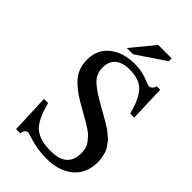

<svg xmlns="http://www.w3.org/2000/svg" viewBox="-252 -910 1009 1009"><g transform="rotate(45 253.0 -405.5)"><path d="M475 -467H445Q423 -554 387 -592Q351 -630 278 -629Q227 -629 199 -605Q171 -581 171 -535Q171 -510 180.5 -489Q190 -468 212.5 -449.5Q235 -431 252 -420Q269 -409 304 -389Q313 -384 318 -381Q323 -378 344.5 -366Q366 -354 372 -350.5Q378 -347 397 -335.5Q416 -324 423 -318Q430 -312 445 -300Q460 -288 466 -279Q472 -270 482 -256.5Q492 -243 495.5 -230Q499 -217 502.5 -201Q506 -185 506 -167Q506 -82 449.5 -35Q393 12 303 12Q241 12 189.5 -3Q138 -18 137 -18Q126 -18 118.5 -9Q111 0 110 15H79L70 -201H101Q126 -101 167.5 -66Q209 -31 289 -32Q411 -32 411 -138Q411 -156 407 -172Q403 -188 392 -202.5Q381 -217 372.5 -226.5Q364 -236 344 -249.5Q324 -263 314.5 -268.5Q305 -274 279 -288.5Q253 -303 245 -308Q206 -330 184.5 -344.5Q163 -359 136 -384Q109 -409 96.5 -439.5Q84 -470 84 -507Q84 -583 138 -625.5Q192 -668 274 -669Q328 -669 367.5 -653.5Q407 -638 411 -638Q435 -638 442 -667H468ZM189 -698 294 -826H394V-805L235 -698Z"/></g></svg>

Font: myMathFont
Style: Regular
Weight: 400
Designer: Ross Mills, John Hudson & Paul Hanslow, Tiro Typeworks Ltd; with prior portions MicroPress Inc., and Coen Hoffman. Math 
Foundry: Tiro Typeworks Ltd
Version: Version 2.13 b171